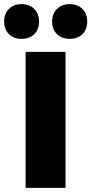

<svg xmlns="http://www.w3.org/2000/svg" viewBox="-38 -909 442 929"><path d="M86 0V-658H279V0ZM66 -721Q28 -721 5 -744Q-18 -767 -18 -805Q-18 -842 5 -865.5Q28 -889 66 -889Q105 -889 128 -865.5Q151 -842 151 -805Q151 -767 128 -744Q105 -721 66 -721ZM299 -721Q261 -721 237.5 -744Q214 -767 214 -805Q214 -842 237.5 -865.5Q261 -889 299 -889Q338 -889 361 -865.5Q384 -842 384 -805Q384 -767 361 -744Q338 -721 299 -721Z"/></svg>

Font: Ysabeau Infant Black
Style: Regular
Weight: 900
Designer: Christian Thalmann (Catharsis Fonts)
Version: Version 2.001;gftools[0.9.30]; featfreeze: ss01,ss02,lnum